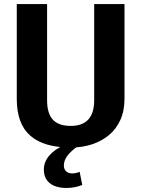

<svg xmlns="http://www.w3.org/2000/svg" viewBox="-20 -720 699 950"><path d="M330 10Q197 10 130 -48.5Q63 -107 63 -231V-700H213V-224Q213 -159 241.5 -128Q270 -97 330 -97Q446 -97 446 -224V-700H596V-231Q596 -172 575.5 -126.5Q555 -81 518.5 -51Q482 -21 434 -5.5Q386 10 330 10ZM309 210Q256 210 226.5 186.5Q197 163 197 119Q197 81 224 49.5Q251 18 300 -3L367 2Q331 27 313.5 50.5Q296 74 296 99Q296 117 307 127.5Q318 138 337 138Q357 138 374 130L387 195Q371 202 351 206Q331 210 309 210Z"/></svg>

Font: Pathway Extreme SemiCondensed
Style: Bold
Weight: 700
Width: 4
Version: Version 1.001;gftools[0.9.26]